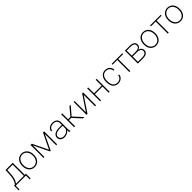

<svg xmlns="http://www.w3.org/2000/svg" viewBox="760 -2961 5538 5538"><g transform="rotate(-45 3529.5 -191.5)"><path d="M173.8 -528.3H212.9L203.1 -341.8Q199.7 -265.6 186.8 -209Q173.8 -152.3 155.8 -112.3Q137.7 -72.3 116.9 -45.2Q96.2 -18.1 75.2 0H50.8L51.3 -35.6H64Q76.7 -51.8 92.3 -74.2Q107.9 -96.7 122.8 -130.9Q137.7 -165 148.9 -216.6Q160.2 -268.1 164.6 -341.8ZM190.9 -528.3H468.8V0H429.7V-490.7H190.9ZM27.8 -35.6H515.6V155.3H477.1V0H62.5V155.3H27.3Z M598.6 -254.9V-273.4Q598.6 -331.5 615.5 -379.9Q632.3 -428.2 663.1 -463.6Q693.8 -499 736.6 -518.6Q779.3 -538.1 831.5 -538.1Q883.8 -538.1 926.8 -518.6Q969.7 -499 1000.7 -463.6Q1031.7 -428.2 1048.3 -379.9Q1064.9 -331.5 1064.9 -273.4V-254.9Q1064.9 -196.8 1048.3 -148.4Q1031.7 -100.1 1001 -64.7Q970.2 -29.3 927.5 -9.8Q884.8 9.8 832.5 9.8Q779.8 9.8 737.1 -9.8Q694.3 -29.3 663.3 -64.7Q632.3 -100.1 615.5 -148.4Q598.6 -196.8 598.6 -254.9ZM637.7 -273.4V-254.9Q637.7 -209 650.6 -167.7Q663.6 -126.5 688.5 -94.5Q713.4 -62.5 749.5 -44.2Q785.6 -25.9 832.5 -25.9Q878.4 -25.9 914.6 -44.2Q950.7 -62.5 975.3 -94.5Q1000 -126.5 1012.9 -167.7Q1025.9 -209 1025.9 -254.9V-273.4Q1025.9 -318.4 1012.9 -359.4Q1000 -400.4 975.1 -432.6Q950.2 -464.8 914.1 -483.6Q877.9 -502.4 831.5 -502.4Q785.2 -502.4 749.3 -483.6Q713.4 -464.8 688.2 -432.6Q663.1 -400.4 650.4 -359.4Q637.7 -318.4 637.7 -273.4Z M1475.1 -55.7 1703.6 -528.3H1744.6L1489.3 0H1460.9L1206.5 -528.3H1247.1ZM1233.9 -528.3V0H1195.3V-528.3ZM1711.9 0V-528.3H1751V0Z M2242.2 -97.2V-370.1Q2242.2 -411.6 2224.6 -441.4Q2207 -471.2 2173.3 -487.1Q2139.6 -502.9 2090.8 -502.9Q2045.4 -502.9 2009.5 -487.1Q1973.6 -471.2 1953.1 -443.8Q1932.6 -416.5 1932.6 -382.8L1893.6 -383.3Q1893.6 -413.6 1908 -441.4Q1922.4 -469.2 1949 -491Q1975.6 -512.7 2012 -525.4Q2048.3 -538.1 2091.8 -538.1Q2147.5 -538.1 2190.2 -519.3Q2232.9 -500.5 2256.8 -462.9Q2280.8 -425.3 2280.8 -369.1V-108.4Q2280.8 -80.1 2284.7 -51.3Q2288.6 -22.5 2295.4 -4.9V0H2252.9Q2247.6 -18.6 2244.9 -45.4Q2242.2 -72.3 2242.2 -97.2ZM2254.9 -299.8 2255.9 -266.1H2127Q2078.1 -266.1 2039.6 -256.8Q2001 -247.6 1974.1 -230.5Q1947.3 -213.4 1933.1 -189.9Q1918.9 -166.5 1918.9 -137.2Q1918.9 -106.9 1935.1 -81.5Q1951.2 -56.2 1980.5 -41.3Q2009.8 -26.4 2048.3 -26.4Q2101.1 -26.4 2141.8 -44.7Q2182.6 -63 2210.4 -94.5Q2238.3 -126 2251 -167.5L2268.1 -139.2Q2259.8 -113.3 2242.2 -86.9Q2224.6 -60.5 2196.8 -38.8Q2168.9 -17.1 2131.3 -3.7Q2093.8 9.8 2045.9 9.8Q1995.6 9.8 1958.3 -9Q1920.9 -27.8 1900.4 -60.8Q1879.9 -93.8 1879.9 -136.2Q1879.9 -172.9 1896.5 -203.1Q1913.1 -233.4 1944.6 -255.1Q1976.1 -276.9 2021.2 -288.3Q2066.4 -299.8 2123 -299.8Z M2485.8 -528.3V0H2446.3V-528.3ZM2834.5 -528.3 2596.7 -252H2471.2L2469.7 -288.1H2579.1L2782.2 -528.3ZM2808.1 0 2572.8 -256.3 2596.7 -289.1 2862.3 0Z M2990.2 -65.4 3300.8 -528.3H3340.3V0H3300.8V-462.9L2990.2 0H2951.7V-528.3H2990.2Z M3864.7 -287.6V-252H3531.2V-287.6ZM3543.9 -528.3V0H3504.9V-528.3ZM3893.6 -528.3V0H3854V-528.3Z M4242.2 -25.9Q4281.7 -25.9 4317.1 -40.5Q4352.5 -55.2 4376.2 -85.2Q4399.9 -115.2 4402.8 -161.6H4440.9Q4438.5 -108.9 4410.6 -70.6Q4382.8 -32.2 4338.9 -11.2Q4294.9 9.8 4242.2 9.8Q4189.5 9.8 4148.2 -9.8Q4106.9 -29.3 4079.1 -64.9Q4051.3 -100.6 4036.9 -148.7Q4022.5 -196.8 4022.5 -253.9V-274.4Q4022.5 -331.5 4036.9 -379.6Q4051.3 -427.7 4079.1 -463.4Q4106.9 -499 4147.7 -518.6Q4188.5 -538.1 4241.2 -538.1Q4294.4 -538.1 4338.9 -516.4Q4383.3 -494.6 4410.9 -453.4Q4438.5 -412.1 4440.9 -352.5H4402.8Q4400.4 -401.4 4377.9 -434.6Q4355.5 -467.8 4319.3 -485.1Q4283.2 -502.4 4241.2 -502.4Q4194.3 -502.4 4160.2 -484.4Q4126 -466.3 4104 -434.8Q4082 -403.3 4071.8 -362.1Q4061.5 -320.8 4061.5 -274.4V-253.9Q4061.5 -207 4071.8 -165.8Q4082 -124.5 4104 -93.3Q4126 -62 4160.4 -43.9Q4194.8 -25.9 4242.2 -25.9Z M4736.8 -528.3V0H4697.8V-528.3ZM4938 -528.3V-492.7H4505.4V-528.3Z M5263.7 -250H5070.8L5069.8 -285.6H5238.3Q5289.1 -285.6 5323.5 -297.4Q5357.9 -309.1 5375.7 -332.5Q5393.6 -356 5393.6 -390.1Q5393.6 -417 5383.1 -436.3Q5372.6 -455.6 5351.8 -468Q5331.1 -480.5 5300.5 -486.6Q5270 -492.7 5230 -492.7H5082.5V0H5043.9V-528.3H5230Q5276.9 -528.3 5314.2 -520Q5351.6 -511.7 5377.9 -494.9Q5404.3 -478 5418.2 -451.7Q5432.1 -425.3 5432.1 -390.1Q5432.1 -365.7 5423.3 -344.5Q5414.6 -323.2 5397.5 -306.4Q5380.4 -289.6 5355.7 -279.1Q5331.1 -268.6 5298.8 -266.1ZM5263.7 0H5061.5L5069.8 -35.6H5263.7Q5311 -35.6 5345.2 -48.1Q5379.4 -60.5 5397.7 -85Q5416 -109.4 5416 -144.5Q5416 -176.3 5397.7 -200Q5379.4 -223.6 5345.2 -236.8Q5311 -250 5263.7 -250H5130.4L5131.3 -285.6H5306.2L5325.7 -272.5Q5363.8 -268.6 5392.6 -250.5Q5421.4 -232.4 5437.7 -204.8Q5454.1 -177.2 5454.1 -144.5Q5454.1 -108.4 5440.4 -81.5Q5426.8 -54.7 5401.6 -36.4Q5376.5 -18.1 5341.6 -9Q5306.6 0 5263.7 0Z M5553.7 -254.9V-273.4Q5553.7 -331.5 5570.6 -379.9Q5587.4 -428.2 5618.2 -463.6Q5648.9 -499 5691.7 -518.6Q5734.4 -538.1 5786.6 -538.1Q5838.9 -538.1 5881.8 -518.6Q5924.8 -499 5955.8 -463.6Q5986.8 -428.2 6003.4 -379.9Q6020 -331.5 6020 -273.4V-254.9Q6020 -196.8 6003.4 -148.4Q5986.8 -100.1 5956.1 -64.7Q5925.3 -29.3 5882.6 -9.8Q5839.8 9.8 5787.6 9.8Q5734.9 9.8 5692.1 -9.8Q5649.4 -29.3 5618.4 -64.7Q5587.4 -100.1 5570.6 -148.4Q5553.7 -196.8 5553.7 -254.9ZM5592.8 -273.4V-254.9Q5592.8 -209 5605.7 -167.7Q5618.7 -126.5 5643.6 -94.5Q5668.5 -62.5 5704.6 -44.2Q5740.7 -25.9 5787.6 -25.9Q5833.5 -25.9 5869.6 -44.2Q5905.8 -62.5 5930.4 -94.5Q5955.1 -126.5 5968 -167.7Q5981 -209 5981 -254.9V-273.4Q5981 -318.4 5968 -359.4Q5955.1 -400.4 5930.2 -432.6Q5905.3 -464.8 5869.1 -483.6Q5833 -502.4 5786.6 -502.4Q5740.2 -502.4 5704.3 -483.6Q5668.5 -464.8 5643.3 -432.6Q5618.2 -400.4 5605.5 -359.4Q5592.8 -318.4 5592.8 -273.4Z M6304.2 -528.3V0H6265.1V-528.3ZM6505.4 -528.3V-492.7H6072.8V-528.3Z M6548.3 -254.9V-273.4Q6548.3 -331.5 6565.2 -379.9Q6582 -428.2 6612.8 -463.6Q6643.6 -499 6686.3 -518.6Q6729 -538.1 6781.2 -538.1Q6833.5 -538.1 6876.5 -518.6Q6919.4 -499 6950.4 -463.6Q6981.4 -428.2 6998 -379.9Q7014.6 -331.5 7014.6 -273.4V-254.9Q7014.6 -196.8 6998 -148.4Q6981.4 -100.1 6950.7 -64.7Q6919.9 -29.3 6877.2 -9.8Q6834.5 9.8 6782.2 9.8Q6729.5 9.8 6686.8 -9.8Q6644 -29.3 6613 -64.7Q6582 -100.1 6565.2 -148.4Q6548.3 -196.8 6548.3 -254.9ZM6587.4 -273.4V-254.9Q6587.4 -209 6600.3 -167.7Q6613.3 -126.5 6638.2 -94.5Q6663.1 -62.5 6699.2 -44.2Q6735.4 -25.9 6782.2 -25.9Q6828.1 -25.9 6864.3 -44.2Q6900.4 -62.5 6925 -94.5Q6949.7 -126.5 6962.6 -167.7Q6975.6 -209 6975.6 -254.9V-273.4Q6975.6 -318.4 6962.6 -359.4Q6949.7 -400.4 6924.8 -432.6Q6899.9 -464.8 6863.8 -483.6Q6827.6 -502.4 6781.2 -502.4Q6734.9 -502.4 6699 -483.6Q6663.1 -464.8 6637.9 -432.6Q6612.8 -400.4 6600.1 -359.4Q6587.4 -318.4 6587.4 -273.4Z"/></g></svg>

Font: Roboto ExtraLight
Style: Regular
Weight: 250
Designer: Christian Robertson
Foundry: Google
Version: Version 3.009; 2024